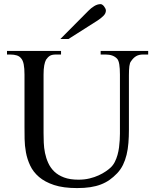

<svg xmlns="http://www.w3.org/2000/svg" viewBox="-20 -914 763 949"><path d="M687 -644.5Q666.5 -644.5 652.6 -636.2Q638.7 -627.9 627.4 -610.8Q621.6 -604 619.4 -586.9Q617.2 -569.8 617.2 -542V-272.5Q617.2 -238.3 614.7 -207.3Q612.3 -176.3 605.7 -149.2Q599.1 -122.1 587.9 -99.1Q576.7 -76.2 559.1 -57.6Q541 -38.6 521.5 -24.9Q502 -11.2 478.5 -2.2Q455.1 6.8 426.3 11.2Q397.5 15.6 360.8 15.6Q293 15.6 247.3 0.5Q201.7 -14.6 172.9 -39.3Q144 -64 129.2 -95.7Q114.3 -127.4 108.2 -160.9Q102.1 -194.3 101.6 -227.1Q101.1 -259.8 101.1 -285.6V-545.4Q101.1 -576.2 97.2 -595.9Q93.3 -615.7 84.5 -625.5Q76.7 -635.7 63.2 -640.1Q49.8 -644.5 29.8 -644.5H14.6V-662.1H281.7V-644.5H256.8Q236.8 -644.5 226.6 -638.2Q216.3 -631.8 207.5 -618.7Q202.1 -608.9 198.7 -591.1Q195.3 -573.2 195.3 -545.4V-256.3Q195.3 -234.9 196.3 -209.2Q197.3 -183.6 202.4 -158.2Q207.5 -132.8 218.3 -108.9Q229 -85 248 -66.4Q267.1 -47.9 296.4 -36.9Q325.7 -25.9 367.7 -25.9Q397.5 -25.9 422.6 -32Q447.8 -38.1 467.8 -47.4Q487.8 -56.6 502.7 -66.9Q517.6 -77.1 526.4 -85.4Q539.1 -97.2 547.4 -113.5Q555.7 -129.9 560.8 -148.2Q565.9 -166.5 568.4 -185.5Q570.8 -204.6 571.8 -221.9Q572.8 -239.3 572.8 -253.4V-545.4Q572.8 -576.2 569.6 -595.7Q566.4 -615.2 559.1 -623.5Q539.6 -644.5 502.4 -644.5H477.5V-662.1H712.4V-644.5ZM503.4 -861.8Q503.4 -847.7 491 -835.4Q478.5 -823.2 462.9 -813L318.4 -721.2H278.3L417 -860.8Q429.7 -874 445.6 -883.8Q461.4 -893.6 477.5 -893.6Q481.4 -893.6 485.8 -890.6Q490.2 -887.7 494.1 -882.8Q498 -877.9 500.7 -872.3Q503.4 -866.7 503.4 -861.8Z"/></svg>

Font: Doulos SIL Am
Style: Regular
Weight: 400
Designer: Walt Agee, Victor Gaultney, Peter Martin, Debbi Hosken, Becca Hirsbrunner
Foundry: SIL International
Version: Version 5.000